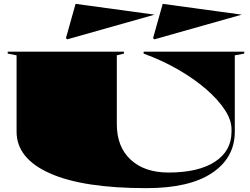

<svg xmlns="http://www.w3.org/2000/svg" viewBox="-20 -976 1297 996"><path d="M739 0Q411 0 238.5 -77Q66 -154 66 -293V-689L20 -698V-708H623V-698L586 -689V-332Q586 -214 658 -147.5Q730 -81 854 -81Q1009 -81 1095 -137Q1181 -193 1181 -293V-306Q1181 -353 1146 -406.5Q1111 -460 1048.5 -514Q986 -568 903.5 -615.5Q821 -663 725 -698V-708H1247V-698L1198 -689V-293Q1198 -158 1080.5 -79Q963 0 739 0ZM781 -772 774 -778 824 -956 1234 -900ZM329 -772 322 -778 372 -956 782 -900Z"/></svg>

Font: Kalnia Expanded
Style: Bold
Weight: 700
Width: 7
Designer: Frida Medrano
Foundry: Frida Medrano
Version: Version 1.105